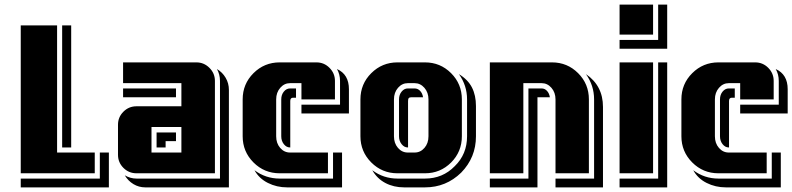

<svg xmlns="http://www.w3.org/2000/svg" viewBox="-20 -750 3429 831"><path d="M451.2 61H69.8V22.9H412.1V-89.8H451.2ZM390.1 0H69.8V-640.1H227.1V-89.8H390.1ZM288.1 -111.8H249V-640.1H288.1Z M970.7 61H608.9Q581.1 61 557.6 46.9Q534.2 32.7 520 8.8Q544.4 22.9 570.8 22.9H932.1V-399.9Q932.1 -428.2 918.9 -451.2Q942.4 -437.5 956.5 -413.6Q970.7 -389.6 970.7 -360.8ZM910.2 0H570.8Q537.6 0 514.2 -23.4Q490.7 -46.9 490.7 -80.1V-210Q490.7 -243.2 514.2 -266.6Q537.6 -290 570.8 -290H765.1V-390.1H512.7V-480H830.1Q862.8 -480 886.5 -456.3Q910.2 -432.6 910.2 -399.9ZM765.1 -89.8V-200.2H635.7V-89.8ZM741.7 -139.2H696.8V-111.8H657.7V-176.8H741.7ZM741.7 -329.1H512.7V-367.2H741.7Z M1460.4 61H1222.7Q1177.7 61 1139.4 41.7Q1101.1 22.5 1081.5 -13.2Q1129.9 22.9 1190.4 22.9H1421.4V-89.8H1460.4ZM1490.2 -258.8H1284.7V-296.9H1451.7V-399.9Q1451.7 -428.2 1438.5 -451.2Q1490.2 -428.2 1490.2 -363.8ZM1399.4 0H1190.4Q1124 0 1077.1 -46.9Q1030.3 -93.8 1030.3 -160.2V-319.8Q1030.3 -386.7 1077.1 -433.3Q1124 -480 1190.4 -480H1349.6Q1382.8 -480 1406.2 -456.3Q1429.7 -432.6 1429.7 -399.9V-319.8H1284.7V-390.1H1235.4Q1210.4 -390.1 1192.9 -369.9Q1175.3 -349.6 1175.3 -319.8V-160.2Q1175.3 -129.9 1192.6 -109.9Q1210 -89.8 1235.4 -89.8H1399.4ZM1261.2 -327.1H1248.5Q1236.3 -327.1 1236.3 -313V-111.8H1235.4Q1219.7 -111.8 1208.5 -126Q1197.3 -140.1 1197.3 -160.2V-319.8Q1197.3 -339.8 1208.5 -353.5Q1219.7 -367.2 1235.4 -367.2H1261.2Z M2040 -160.2Q2040 -68.4 1976.1 -2.9Q1910.6 61 1819.3 61H1729Q1684.1 61 1648.2 42.2Q1612.3 23.4 1591.3 -13.2Q1639.6 22.9 1700.2 22.9H1819.3Q1896 22.9 1948.2 -30.8Q2001.5 -82.5 2001.5 -160.2V-319.8Q2001.5 -379.9 1966.3 -429.2Q2005.4 -405.3 2022.7 -371.3Q2040 -337.4 2040 -291ZM1979 -160.2Q1979 -93.3 1932.4 -46.6Q1885.7 0 1819.3 0H1700.2Q1633.8 0 1586.9 -46.9Q1540 -93.8 1540 -160.2V-319.8Q1540 -386.7 1586.9 -433.3Q1633.8 -480 1700.2 -480H1819.3Q1885.7 -480 1932.4 -433.3Q1979 -386.7 1979 -319.8ZM1834.5 -160.2V-319.8Q1834.5 -349.6 1816.9 -369.9Q1799.3 -390.1 1774.4 -390.1H1745.1Q1720.2 -390.1 1702.6 -369.9Q1685.1 -349.6 1685.1 -319.8V-160.2Q1685.1 -129.9 1702.4 -109.9Q1719.7 -89.8 1745.1 -89.8H1774.4Q1799.8 -89.8 1817.1 -109.9Q1834.5 -129.9 1834.5 -160.2ZM1811 -329.1H1761.2Q1752.9 -329.1 1749.5 -325.7Q1746.1 -322.3 1746.1 -313V-111.8H1745.1Q1729.5 -111.8 1718.3 -126Q1707 -140.1 1707 -160.2V-319.8Q1707 -339.8 1718.3 -353.5Q1729.5 -367.2 1745.1 -367.2H1774.4Q1788.6 -367.2 1798.6 -356.4Q1808.6 -345.7 1811 -329.1Z M2589.8 61H2384.3V22.9H2551.3V-319.8Q2551.3 -379.9 2516.1 -429.2Q2589.8 -378.9 2589.8 -287.1ZM2528.8 0H2384.3V-319.8Q2384.3 -349.6 2366.7 -369.9Q2349.1 -390.1 2324.2 -390.1H2245.1V0H2100.1V-480H2369.1Q2435.5 -480 2482.2 -433.3Q2528.8 -386.7 2528.8 -319.8ZM2359.9 -329.1H2306.2V61H2100.1V22.9H2267.1V-367.2H2324.2Q2337.9 -367.2 2347.7 -356.4Q2357.4 -345.7 2359.9 -329.1Z M2867.7 61H2661.6V22.9H2828.6V-480H2867.7ZM2867.7 -539.1H2661.6V-577.1H2828.6V-730H2867.7ZM2806.6 0H2661.6V-480H2806.6ZM2806.6 -600.1H2661.6V-730H2806.6Z M3359.4 61H3121.6Q3076.7 61 3038.3 41.7Q3000 22.5 2980.5 -13.2Q3028.8 22.9 3089.4 22.9H3320.3V-89.8H3359.4ZM3389.2 -258.8H3183.6V-296.9H3350.6V-399.9Q3350.6 -428.2 3337.4 -451.2Q3389.2 -428.2 3389.2 -363.8ZM3298.3 0H3089.4Q3022.9 0 2976.1 -46.9Q2929.2 -93.8 2929.2 -160.2V-319.8Q2929.2 -386.7 2976.1 -433.3Q3022.9 -480 3089.4 -480H3248.5Q3281.7 -480 3305.2 -456.3Q3328.6 -432.6 3328.6 -399.9V-319.8H3183.6V-390.1H3134.3Q3109.4 -390.1 3091.8 -369.9Q3074.2 -349.6 3074.2 -319.8V-160.2Q3074.2 -129.9 3091.6 -109.9Q3108.9 -89.8 3134.3 -89.8H3298.3ZM3160.2 -327.1H3147.5Q3135.3 -327.1 3135.3 -313V-111.8H3134.3Q3118.7 -111.8 3107.4 -126Q3096.2 -140.1 3096.2 -160.2V-319.8Q3096.2 -339.8 3107.4 -353.5Q3118.7 -367.2 3134.3 -367.2H3160.2Z"/></svg>

Font: Laconic
Style: Shadow
Weight: 900
Width: 6
Designer: Robby Woodard
Version: Version 1.000